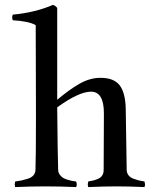

<svg xmlns="http://www.w3.org/2000/svg" viewBox="-20 -762 638 785"><path d="M32.2 -702.1Q125 -710.9 196.8 -742.2Q210 -736.8 213.9 -729V-354Q262.2 -395 304.7 -419.4Q347.2 -443.8 391.1 -443.8Q446.3 -443.8 469.7 -412.6Q493.2 -381.3 494.1 -314.9L498 -66.9Q498.5 -54.2 505.6 -45.2Q512.7 -36.1 525.9 -31.2Q539.1 -26.4 547.9 -24.2Q556.6 -22 570.8 -20Q573.2 -7.8 573.2 -6.8Q573.2 -4.4 570.8 2.9Q507.8 0 456.1 0Q403.8 0 340.8 2.9Q338.9 -4.9 338.9 -8.8Q338.9 -12.2 340.8 -20Q353.5 -22 362.1 -24.2Q370.6 -26.4 381.6 -31.2Q392.6 -36.1 398.2 -45.2Q403.8 -54.2 403.8 -66.9L404.8 -298.8Q404.8 -387.2 352.1 -387.2Q302.7 -387.2 213.9 -323.2Q215.8 -120.1 217.8 -66.9Q218.3 -56.6 223.9 -48.6Q229.5 -40.5 236.3 -35.9Q243.2 -31.2 254.9 -27.6Q266.6 -23.9 273.2 -22.7Q279.8 -21.5 291 -20Q293.9 -14.2 293.9 -7.8Q293.9 -1.5 291 2.9Q226.6 0 166 0Q106.4 0 42 2.9Q40 -4.9 40 -7.8Q40 -10.3 42 -20Q58.1 -22 68.1 -24.2Q78.1 -26.4 93.5 -31.2Q108.9 -36.1 116.7 -45.2Q124.5 -54.2 125 -66.9Q127 -115.2 127 -283.2Q127 -360.8 126.5 -494.6Q126 -628.4 126 -659.2Q98.1 -675.3 32.2 -679.2Q29.8 -685.5 29.8 -690.9Q29.8 -695.8 32.2 -702.1Z"/></svg>

Font: Jacques Francois
Style: Regular
Weight: 400
Designer: Manvel Shmavonyan, Alexei Vanyashin
Foundry: Cyreal (www.cyreal.org)
Version: Version 1.003